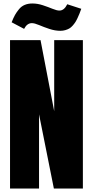

<svg xmlns="http://www.w3.org/2000/svg" viewBox="-20 -1092 538 1112"><path d="M206.1 0H38.1V-859.4H214.8L293.9 -447.8V-859.4H460V0H292L206.1 -429.7ZM329.6 -913.6Q298.3 -913.6 265.6 -924.6Q232.9 -935.5 206.5 -946.8Q180.2 -958 164.6 -958Q136.7 -958 119.6 -924.8L47.4 -962.9Q57.6 -988.8 66.9 -1005.4Q76.2 -1022 90.1 -1038.8Q104 -1055.7 123.3 -1063.7Q142.6 -1071.8 168 -1071.8Q197.8 -1071.8 228.5 -1061.5Q259.3 -1051.3 284.2 -1041Q309.1 -1030.8 324.2 -1030.8Q351.6 -1030.8 369.6 -1067.4L450.7 -1041Q444.3 -1023.4 440.2 -1012.9Q436 -1002.4 429 -987.3Q421.9 -972.2 415.8 -962.9Q409.7 -953.6 400.4 -943.1Q391.1 -932.6 381.3 -927Q371.6 -921.4 358.2 -917.5Q344.7 -913.6 329.6 -913.6Z"/></svg>

Font: Anton
Style: Regular
Weight: 400
Designer: Vernon Adams, Tural Alisoy
Foundry: Vernon Adams
Version: Version 2.300